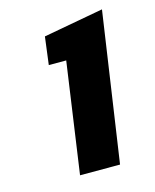

<svg xmlns="http://www.w3.org/2000/svg" viewBox="-79 -869 463 575"><g transform="rotate(-15 152.5 -581.5)"><path d="M99 -350 148 -693H94L105 -779L291 -813L223 -350Z"/></g></svg>

Font: Finlandica SemiBold
Style: Italic
Weight: 600
Italic angle: -8°
Designer: Niklas Ekholm, Juho Hiilivirta, Jaakko Suomalainen
Foundry: Helsinki Type Studio
Version: Version 1.063